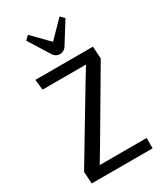

<svg xmlns="http://www.w3.org/2000/svg" viewBox="-239 -1088 1020 1185"><g transform="rotate(-30 271.0 -496.0)"><path d="M44.4 0ZM483.4 0H49.3L44.4 -85.9L323.2 -550.8L385.7 -653.3H76.2L67.9 -727.5H478L483.4 -640.1L210.4 -176.3L148.9 -73.7H483.4ZM167 -991.7 279.8 -876.5 392.6 -991.7 419.4 -965.3 325.7 -814.5Q308.6 -789.1 279.8 -789.1Q251 -789.1 233.9 -814.5L140.1 -965.3Z"/></g></svg>

Font: Coda
Style: Regular
Weight: 400
Designer: vernon adams
Foundry: vernon adams
Version: Version 2.001; ttfautohint (v0.8) -r 50 -G 200 -x